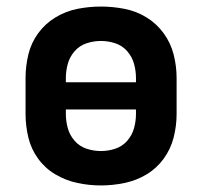

<svg xmlns="http://www.w3.org/2000/svg" viewBox="-20 -558 616 586"><path d="M288 8Q324 8 360 0.5Q396 -7 427 -25.5Q458 -44 479.5 -73.5Q501 -103 510 -138.5Q519 -174 519 -210V-320Q519 -356 510 -391.5Q501 -427 479.5 -456.5Q458 -486 427 -505Q396 -524 360 -531Q324 -538 288 -538Q252 -538 216.5 -531Q181 -524 149.5 -505Q118 -486 96.5 -456.5Q75 -427 66.5 -391.5Q58 -356 58 -320V-210Q58 -174 66.5 -138.5Q75 -103 96.5 -73.5Q118 -44 149.5 -25.5Q181 -7 216.5 0.5Q252 8 288 8ZM288 -97Q266 -97 244.5 -104Q223 -111 208 -128Q193 -145 187 -166.5Q181 -188 181 -210V-224H395V-210Q395 -188 389 -166.5Q383 -145 368 -128Q353 -111 331.5 -104Q310 -97 288 -97ZM181 -307V-320Q181 -342 187 -363.5Q193 -385 208 -402Q223 -419 244.5 -426Q266 -433 288 -433Q310 -433 331.5 -426Q353 -419 368 -402Q383 -385 389 -363.5Q395 -342 395 -320V-307Z"/></svg>

Font: Iosevka Sparkle
Style: Bold
Weight: 700
Designer: Belleve Invis
Foundry: Belleve Invis
Version: Version 4.5.0; ttfautohint (v1.8.3)